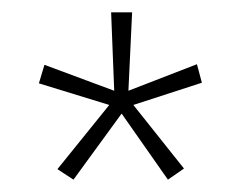

<svg xmlns="http://www.w3.org/2000/svg" viewBox="-20 -780 391 311"><path d="M194 -760 188 -633 299 -676 307 -646 196 -610 278 -507 252 -489 177 -596 99 -489 73 -506 157 -610 43 -645 52 -675 165 -633 160 -760Z"/></svg>

Font: Noto Sans Lao ExtraCondensed ExtraLight
Style: Regular
Weight: 200
Width: 2
Designer: Monotype Design Team
Foundry: Monotype Imaging Inc.
Version: Version 2.003; ttfautohint (v1.8.4.7-5d5b)